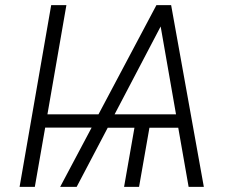

<svg xmlns="http://www.w3.org/2000/svg" viewBox="-20 -731 896 751"><path d="M165.5 -283.7H365.2L591.8 -710.9H649.4L777.3 0H717.8L677.2 -231.4H564.5L523.9 0H465.3L505.9 -231.4H401.4L279.8 0H215.3L338.4 -231.9H156.7L116.2 0H56.6L180.2 -710.9H239.7ZM428.2 -283.7H668.5L608.4 -627.4Z"/></svg>

Font: RobotoInd Light
Style: Italic
Weight: 300
Italic angle: -12°
Designer: Google
Version: Version 2.001151; 2014